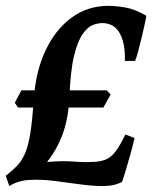

<svg xmlns="http://www.w3.org/2000/svg" viewBox="-48 -623 523 658"><path d="M453.6 -568.8Q451.7 -556.6 446.8 -534.7Q441.9 -512.7 436 -488.3Q430.2 -463.9 424.6 -443.6Q418.9 -423.3 415 -414.1H379.9Q381.8 -474.1 362.3 -509Q342.8 -543.9 302.2 -543.9Q288.1 -543.9 270.5 -537.4Q252.9 -530.8 235.6 -506.8Q218.3 -482.9 205.8 -431.6Q193.4 -380.4 189.9 -290.5Q187 -220.2 167.5 -165.8Q147.9 -111.3 113.3 -67.9Q144.5 -70.3 163.3 -70.6Q182.1 -70.8 196 -69.8Q210 -68.8 225.8 -67.9Q241.7 -66.9 266.6 -67.9Q294.4 -68.4 313.5 -75.9Q332.5 -83.5 347.9 -103.8Q363.3 -124 381.8 -162.1L413.1 -149.9Q406.7 -121.6 397.9 -90.6Q389.2 -59.6 381.6 -34.7Q374 -9.8 370.6 0Q344.2 14.6 306.4 14.6Q268.6 14.6 224.6 8.5Q180.7 2.4 136.5 -3.2Q92.3 -8.8 52.5 -6.3Q12.7 -3.9 -16.1 14.6L-28.3 -20.5Q-3.9 -39.6 12.5 -57.1Q28.8 -74.7 39.3 -100.8Q49.8 -127 56.4 -169.7Q63 -212.4 67.9 -282.2Q73.7 -376 107.4 -448.5Q141.1 -521 196.5 -562Q252 -603 323.7 -603Q347.2 -603 381.1 -597.4Q415 -591.8 453.6 -568.8ZM331.1 -298.8 306.2 -254.4H13.7L2.9 -270.5Q5.9 -277.8 13.7 -291.7Q21.5 -305.7 25.4 -313.5H317.9Z"/></svg>

Font: Gentium Plus
Style: Bold Italic
Weight: 700
Italic angle: -8°
Designer: Victor Gaultney, Annie Olsen, Iska Routamaa, Becca Hirsbrunner
Foundry: SIL International
Version: Version 6.101